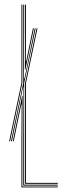

<svg xmlns="http://www.w3.org/2000/svg" viewBox="-20 -820 279 840"><path d="M20 -202 73.8 -457.2V-800H77.8V-457.2L24 -202ZM88.8 -514.5 89.8 -690.8V-800H93.8V-690.8L92.8 -552.5H94.8L122.8 -690.5L124 -696H128L90.8 -514.5ZM77.8 -4H232.8V0H73.8V-209.2L74.8 -362.2H72.8L41.8 -210.2L40 -202H36L76.8 -400.2H78.8L77.8 -209.2ZM85.8 -12H232.8V-8H81.8V-215L82.8 -438.2H80.8L52.2 -299.5L32 -202H28L81.8 -457.2V-800H85.8V-685.8L84.8 -476.2H86.8L106.8 -573L132 -696H136L85.8 -457.2ZM93.8 -20H232.8V-16H89.8V-457.2L140 -696H144L93.8 -457.2Z"/></svg>

Font: Big Shoulders Inline Display SC Thin
Style: Regular
Weight: 100
Designer: Patric King
Foundry: XO Type Co
Version: Version 2.002